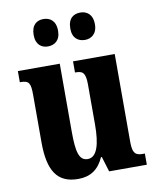

<svg xmlns="http://www.w3.org/2000/svg" viewBox="-85 -821 735 898"><g transform="rotate(-10 282.0 -372.5)"><path d="M358 -625C386 -625 416 -642 416 -689C416 -739 386 -755 358 -755C327 -755 299 -739 299 -689C299 -642 327 -625 358 -625ZM182 -625C212 -625 241 -642 241 -689C241 -739 212 -755 182 -755C153 -755 125 -739 125 -689C125 -642 153 -625 182 -625ZM214 10C272 10 311 -16 336 -72H340L362 0H541V-53H533C503 -53 483 -58 483 -116V-536H285V-483H288C318 -483 335 -477 335 -419V-227C335 -134 318 -74 274 -74C232 -74 222 -118 222 -215V-536H23V-483H26C67 -483 74 -470 74 -413V-188C74 -53 115 10 214 10Z"/></g></svg>

Font: Noto Serif Bengali ExtraCondensed ExtraBold
Style: Regular
Weight: 800
Width: 2
Designer: Juan Bruce, Universal Thirst, Indian Type Foundry and the Monotype Design Team.
Foundry: Monotype Imaging Inc.
Version: Version 2.003